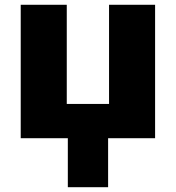

<svg xmlns="http://www.w3.org/2000/svg" viewBox="-20 -573 729 796"><path d="M261.2 0H65.9V-553.2H256.8V-142.1H432.1V-553.2H623V0H428.2V203.1H261.2Z"/></svg>

Font: OpenSansExtrabold
Style: Regular
Weight: 800
Foundry: Ascender Corporation
Version: Version 1.10